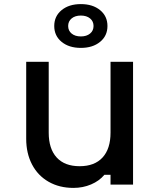

<svg xmlns="http://www.w3.org/2000/svg" viewBox="-20 -902 790 938"><path d="M630 0H520V-48H490Q465 -18 425 -1Q385 16 339 16Q270 16 217.5 -14Q165 -44 136.5 -98.5Q108 -153 108 -224V-600H218V-254Q218 -175 257 -132.5Q296 -90 369 -90Q442 -90 481 -132.5Q520 -175 520 -254V-600H630ZM245 -775Q245 -823 281 -852.5Q317 -882 375 -882Q433 -882 469 -852.5Q505 -823 505 -775Q505 -727 469 -697.5Q433 -668 375 -668Q317 -668 281 -697.5Q245 -727 245 -775ZM437 -775Q437 -798 420 -812Q403 -826 375 -826Q347 -826 330 -812Q313 -798 313 -775Q313 -752 330 -738Q347 -724 375 -724Q403 -724 420 -738Q437 -752 437 -775Z"/></svg>

Font: Martian Mono Custom sWd Rg
Style: Regular
Weight: 400
Width: 6
Monospace: yes
Designer: Alex Havermale
Foundry: Evil Martians
Version: Version 1.000